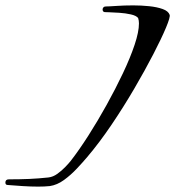

<svg xmlns="http://www.w3.org/2000/svg" viewBox="-150 -619 650 713"><path d="M-8 74Q-36 74 -66.5 72Q-97 70 -121 68Q-130 68 -130 59Q-130 47 -117 47Q-76 47 -41.5 45.5Q-7 44 30 40Q47 38 63 26.5Q79 15 92.5 1Q106 -13 113 -22Q144 -62 178.5 -116Q213 -170 246 -229.5Q279 -289 306.5 -347Q334 -405 350 -453Q366 -501 366 -532Q366 -543 363 -552Q356 -561 336 -565.5Q316 -570 293.5 -571.5Q271 -573 255 -573.5Q239 -574 239 -574Q231 -575 231 -584Q231 -588 234 -591.5Q237 -595 243 -595Q254 -595 282.5 -597Q311 -599 345 -599Q375 -599 404 -596Q433 -593 454 -585.5Q475 -578 480 -564Q483 -556 466.5 -516.5Q450 -477 419.5 -418Q389 -359 349 -290.5Q309 -222 264 -155.5Q219 -89 174 -36Q158 -17 135.5 7Q113 31 87.5 49.5Q62 68 35 72Q25 73 14.5 73.5Q4 74 -8 74Z"/></svg>

Font: Arizonia
Style: Regular
Weight: 400
Designer: Robert E. Leuschke
Foundry: Robert E. Leuschke
Version: Version 1.010; ttfautohint (v1.8.4.7-5d5b)